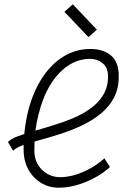

<svg xmlns="http://www.w3.org/2000/svg" viewBox="-20 -860 640 894"><path d="M466 -123 492 -82Q460 -53 419.5 -31.5Q379 -10 336.5 2Q294 14 254 14Q208 14 171 -8.5Q134 -31 112 -71Q90 -111 90 -163Q90 -174 90 -185Q88 -184 87 -184Q54 -172 41 -158L17 -199Q32 -214 64 -226Q78 -231 93 -236Q99 -297 113 -351Q136 -436 177.5 -499Q219 -562 276 -597Q333 -632 401 -632Q460 -632 496.5 -602Q533 -572 533 -504Q533 -446 509.5 -403Q486 -360 446.5 -328.5Q407 -297 358.5 -274.5Q310 -252 260 -236Q210 -220 165 -208Q152 -204 141 -201Q140 -180 140 -159Q140 -104 175.5 -69.5Q211 -35 260 -35Q294 -35 330.5 -46Q367 -57 402.5 -77Q438 -97 466 -123ZM145 -252Q185 -263 229 -277Q276 -291 321 -310Q366 -329 402.5 -355.5Q439 -382 461 -418.5Q483 -455 483 -504Q483 -546 457.5 -566Q432 -586 400 -586Q344 -586 296.5 -554Q249 -522 214 -464.5Q179 -407 160 -329Q150 -292 145 -252ZM392 -687 280 -805 319 -840 431 -722Z"/></svg>

Font: Victor Mono Thin Thin
Style: Italic
Weight: 250
Italic angle: -12°
Monospace: yes
Version: Version 1.561;gftools[0.9.30]